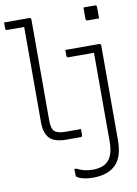

<svg xmlns="http://www.w3.org/2000/svg" viewBox="-106 -824 812 1141"><g transform="rotate(-10 300.0 -253.0)"><path d="M480 -756H549Q560 -756 560 -745V-676H491Q480 -676 480 -687ZM0 -750H152Q163 -750 163 -739V-131Q163 -82 180 -65Q198 -47 247 -47H340V-11Q340 0 329 0H244Q172 0 142.5 -31.5Q113 -63 113 -127V-703H11Q0 -703 0 -714ZM534 -526Q545 -526 545 -515V56Q545 158 498 204Q451 250 362 250Q327 250 300.5 243Q274 236 263 226Q261 224 261 218Q261 208 260.5 199Q260 190 260 180H272Q298 193 320 198Q342 203 369 203Q399 203 422.5 195Q446 187 462 170Q495 135 495 55V-480H341Q330 -480 330 -491V-526Z"/></g></svg>

Font: Recursive Mn Lnr St Lt
Style: Regular
Weight: 300
Monospace: yes
Version: Version 1.079;hotconv 1.0.112;makeotfexe 2.5.65598; ttfautoh